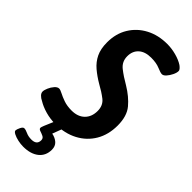

<svg xmlns="http://www.w3.org/2000/svg" viewBox="-296 -755 1012 1012"><g transform="rotate(45 209.5 -249.0)"><path d="M163 7Q125 7 89.5 -3Q54 -13 28 -29Q13 -36 3.5 -46Q-6 -56 -6 -67Q-6 -78 1.5 -95.5Q9 -113 21 -126.5Q33 -140 45 -140Q54 -140 71 -131Q88 -122 113.5 -113Q139 -104 173 -104Q219 -104 245.5 -130Q272 -156 272 -200Q272 -241 243 -263.5Q214 -286 177 -306Q141 -327 112 -351.5Q83 -376 67 -409Q51 -442 51 -491Q51 -556 81 -605Q111 -654 163 -681.5Q215 -709 282 -709Q315 -709 348.5 -700Q382 -691 405 -676Q412 -671 418.5 -664Q425 -657 425 -650Q425 -637 416.5 -619.5Q408 -602 396.5 -589Q385 -576 374 -576Q363 -576 337.5 -587Q312 -598 273 -598Q228 -598 203 -575.5Q178 -553 178 -514Q178 -474 209 -449.5Q240 -425 282 -401Q335 -369 368 -329.5Q401 -290 401 -220Q401 -152 371 -101Q341 -50 287 -21.5Q233 7 163 7ZM127 211Q108 211 87.5 206.5Q67 202 52.5 194.5Q38 187 38 179Q38 171 46 154.5Q54 138 63 138Q74 138 91 146Q108 154 131 154Q171 154 171 120Q171 105 158.5 99Q146 93 133.5 89Q121 85 121 76Q121 72 127 56.5Q133 41 154 -7H210L187 54Q213 59 229.5 74Q246 89 246 115Q246 160 214 185.5Q182 211 127 211Z"/></g></svg>

Font: Asap Condensed Condensed SemiBold
Style: Italic
Weight: 600
Width: 3
Italic angle: -6°
Designer: Pablo Cosgaya
Foundry: Omnibus-Type
Version: Version 3.001; ttfautohint (v1.8.4.7-5d5b)